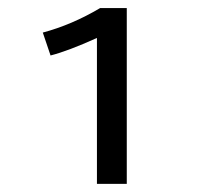

<svg xmlns="http://www.w3.org/2000/svg" viewBox="-20 -805 520 471"><path d="M217.8 -354V-711.9Q146.5 -679.7 104 -668.9L85 -725.1Q156.2 -744.1 225.6 -785.2H291V-354Z"/></svg>

Font: BIZ UDPGothic
Style: Regular
Weight: 400
Designer: TypeBank Co., Ltd.
Foundry: Morisawa Inc.
Version: Version 1.051